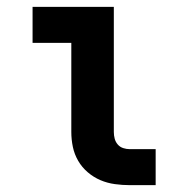

<svg xmlns="http://www.w3.org/2000/svg" viewBox="-20 -540 540 560"><path d="M358 0Q337 0 315 -3Q293 -6 273 -14.5Q253 -23 236 -37.5Q219 -52 208 -71Q197 -90 192.5 -111.5Q188 -133 188 -155V-415H75V-520H312V-155Q312 -145 314.5 -135.5Q317 -126 323.5 -118.5Q330 -111 339.5 -108Q349 -105 358 -105H434V0Z"/></svg>

Font: Iosevka Curly Extrabold
Style: Regular
Weight: 800
Monospace: yes
Designer: Belleve Invis
Foundry: Belleve Invis
Version: Version 22.1.2; ttfautohint (v1.8.4)